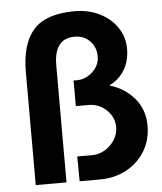

<svg xmlns="http://www.w3.org/2000/svg" viewBox="-50 -726 652 771"><g transform="rotate(-5 275.5 -341.0)"><path d="M280 -682Q334 -682 379 -660Q424 -638 450 -599.5Q476 -561 476 -514Q476 -464 453.5 -427.5Q431 -391 392 -373Q453 -355 492 -309.5Q531 -264 531 -198Q531 -141 503.5 -96Q476 -51 428.5 -25.5Q381 0 322 0H240L239 -100H302Q326 -100 350 -114Q374 -128 389.5 -152Q405 -176 405 -203Q405 -244 374.5 -273Q344 -302 302 -302H251V-405H265Q299 -405 327.5 -431Q356 -457 356 -493Q356 -530 332 -555Q308 -580 270 -580Q187 -580 187 -472V0H63V-456Q63 -569 113 -625.5Q163 -682 280 -682Z"/></g></svg>

Font: Teachers SemiBold
Style: Regular
Weight: 600
Designer: Alfredo Marco Pradil & Chank Diesel
Version: Version 0.009